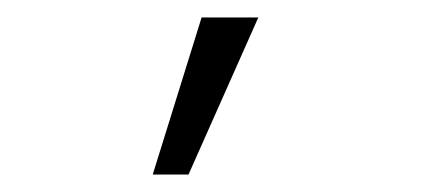

<svg xmlns="http://www.w3.org/2000/svg" viewBox="-20 -124 490 220"><path d="M196 76H155L211 -104H276Z"/></svg>

Font: Inconsolata SemiCondensed
Style: Regular
Weight: 400
Width: 4
Monospace: yes
Designer: Raph Levien, Cyreal, Brenton Simpson
Foundry: Raph Levien, Cyreal, Google
Version: Version 3.001; ttfautohint (v1.8.2.53-6de2)